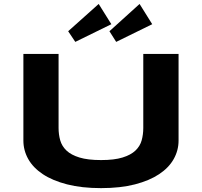

<svg xmlns="http://www.w3.org/2000/svg" viewBox="-20 -948 1037 986"><path d="M897 -226.1Q897 -175.8 872.1 -131.3Q847.2 -86.9 797.4 -53.7Q747.6 -20.5 673.1 -1.2Q598.6 18.1 499 18.1Q399.4 18.1 324.5 -1.2Q249.5 -20.5 199.7 -53.7Q149.9 -86.9 125 -131.3Q100.1 -175.8 100.1 -226.1V-670.9H280.8V-291Q280.8 -257.3 289.3 -227.3Q297.9 -197.3 321.5 -174.8Q345.2 -152.3 387.9 -139.2Q430.7 -126 499 -126Q566.9 -126 609.4 -139.2Q651.9 -152.3 675.5 -174.8Q699.2 -197.3 707.5 -227.3Q715.8 -257.3 715.8 -291V-670.9H897V-226.1ZM551.8 -823.7 366.7 -732.9 330.1 -787.6 486.8 -927.7ZM761.7 -823.7 576.7 -732.9 542 -787.6 696.8 -927.7Z"/></svg>

Font: Syncopate
Style: Bold
Weight: 700
Designer: Astigmatic (AOETI)
Foundry: Astigmatic (AOETI)
Version: Version 1.001 2011